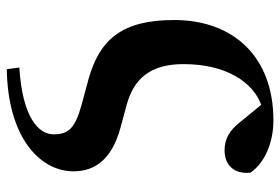

<svg xmlns="http://www.w3.org/2000/svg" viewBox="-150 -453 826 566"><g transform="rotate(90 263.0 -170.0)"><path d="M184 223C383 220 485 127 485 26C485 -35 452 -86 357 -112L287 -131C213 -152 169 -199 169 -298C169 -427 225 -504 289 -527L344 -460C363 -437 386 -419 423 -419C469 -419 494 -450 489 -495C462 -536 402 -563 335 -563C148 -563 39 -446 39 -270C39 -117 96 -51 213 -18L291 3C358 22 376 41 376 85C376 130 325 177 179 186Z"/></g></svg>

Font: Noto Serif SC Black
Style: Regular
Weight: 900
Designer: Ryoko NISHIZUKA 西塚涼子 (kana & ideographs); Frank Grießhammer (Latin, Greek & Cyrillic); Wenlong ZHANG 张文龙 (bopomofo); San
Foundry: Adobe
Version: Version 2.001;hotconv 1.1.0;makeotfexe 2.6.0